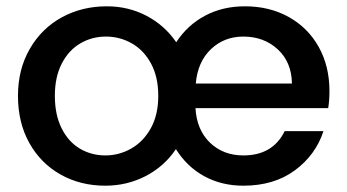

<svg xmlns="http://www.w3.org/2000/svg" viewBox="-20 -580 1102 609"><path d="M1021 -237H600Q604 -168 646 -127.5Q688 -87 752 -87Q845 -87 883 -164H1006Q981 -88 915 -39.5Q849 9 752 9Q683 9 628 -21Q573 -51 538 -107Q501 -52 442 -21.5Q383 9 314 9Q235 9 172 -26.5Q109 -62 73 -126.5Q37 -191 37 -276Q37 -360 74.5 -425Q112 -490 176 -525Q240 -560 319 -560Q387 -560 444.5 -530Q502 -500 539 -446Q574 -500 630 -530Q686 -560 757 -560Q835 -560 896 -526Q957 -492 991 -431Q1025 -370 1025 -291Q1025 -262 1021 -237ZM482 -276Q482 -336 459 -378.5Q436 -421 398 -442.5Q360 -464 316 -464Q272 -464 235 -442.5Q198 -421 176 -378.5Q154 -336 154 -276Q154 -216 175.5 -173Q197 -130 233.5 -108.5Q270 -87 314 -87Q358 -87 396.5 -109Q435 -131 458.5 -173.5Q482 -216 482 -276ZM906 -315Q905 -383 861 -423.5Q817 -464 752 -464Q691 -464 649 -424Q607 -384 601 -315Z"/></svg>

Font: Poppins-Tabular Medium
Style: Regular
Weight: 500
Designer: Ninad Kale (Devanagari), Jonny Pinhorn (Latin)
Foundry: Indian Type Foundry
Version: Version 4.004